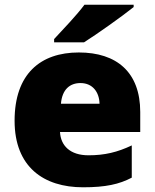

<svg xmlns="http://www.w3.org/2000/svg" viewBox="-20 -786 658 816"><path d="M548 -756V-766H339C306 -721 244 -657 210 -620V-606H337C391 -640 501 -718 548 -756ZM315 -563C152 -563 42 -472 42 -273C42 -76 166 10 333 10C429 10 487 -3 540 -31V-168C479 -139 425 -126 356 -126C278 -126 238 -167 235 -225H576V-310C576 -479 476 -563 315 -563ZM322 -433C374 -433 402 -394 403 -345H239C244 -406 277 -433 322 -433Z"/></svg>

Font: Noto Sans Myanmar UI Black
Style: Regular
Weight: 900
Designer: Monotype Design Team
Foundry: Monotype Imaging Inc.
Version: Version 2.103